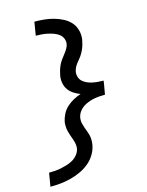

<svg xmlns="http://www.w3.org/2000/svg" viewBox="-142 -918 884 1157"><g transform="rotate(-15 300.0 -340.0)"><path d="M25 153 39 69Q59 69 78 67.5Q97 66 116 62Q135 58 154.5 52Q174 46 191.5 35.5Q209 25 222 8.5Q235 -8 239 -28Q241 -43 238.5 -57.5Q236 -72 231 -86Q226 -100 221 -114Q216 -128 212.5 -142Q209 -156 208 -171.5Q207 -187 209 -202Q214 -226 225.5 -249Q237 -272 256 -289.5Q275 -307 298 -319.5Q321 -332 345 -340Q324 -348 305 -360Q286 -372 273 -390Q260 -408 255.5 -431.5Q251 -455 255 -478Q258 -494 262.5 -509.5Q267 -525 274 -540Q281 -555 290.5 -568.5Q300 -582 310.5 -595Q321 -608 330 -622.5Q339 -637 342 -652Q345 -671 337.5 -688Q330 -705 315.5 -715.5Q301 -726 284 -732Q267 -738 249 -742Q231 -746 212.5 -747.5Q194 -749 175 -749L189 -833Q219 -833 249.5 -830Q280 -827 308.5 -819Q337 -811 363.5 -797.5Q390 -784 409 -763Q428 -742 436 -712.5Q444 -683 439 -652Q436 -637 431.5 -621.5Q427 -606 420 -591Q413 -576 403.5 -562Q394 -548 383 -535.5Q372 -523 363.5 -508.5Q355 -494 352 -478Q349 -461 354 -444.5Q359 -428 371 -417Q383 -406 398.5 -399Q414 -392 431 -388.5Q448 -385 465 -383.5Q482 -382 500 -382L497 -361L486 -298Q468 -298 450 -296.5Q432 -295 414.5 -291.5Q397 -288 379 -281Q361 -274 345.5 -263Q330 -252 319.5 -236Q309 -220 306 -202Q303 -183 307.5 -165Q312 -147 318 -130H319V-129Q323 -117 327.5 -105Q332 -93 334.5 -80.5Q337 -68 337 -54.5Q337 -41 335 -28Q330 4 312.5 33Q295 62 269 83Q243 104 212.5 117.5Q182 131 150.5 139Q119 147 87.5 150Q56 153 25 153Z"/></g></svg>

Font: Iosevka Curly MdExObl
Style: Regular
Weight: 500
Width: 7
Italic angle: -9°
Monospace: yes
Designer: Belleve Invis
Foundry: Belleve Invis
Version: Version 11.1.0; ttfautohint (v1.8.3)